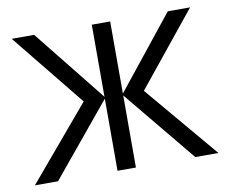

<svg xmlns="http://www.w3.org/2000/svg" viewBox="-65 -620 828 699"><g transform="rotate(-10 349.0 -270.0)"><path d="M10 0H95.5L315.5 -266.5V0H383.5V-266.5L603 0H688.5L460.5 -270L679 -540H596.5L383.5 -273.5V-540H315.5V-273.5L102.5 -540H19.5L238 -270Z"/></g></svg>

Font: Eudonet
Style: Regular
Weight: 400
Designer: Mikhail Sharanda
Foundry: Mikhail Sharanda
Version: Version 4.503;Glyphs 3.1.2 (3151)